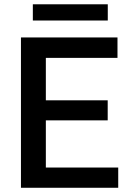

<svg xmlns="http://www.w3.org/2000/svg" viewBox="-20 -888 640 908"><path d="M489.3 -318.8H196.8V-95.7H539.1V0H79.1V-710.9H535.6V-614.3H196.8V-413.6H489.3ZM489.7 -791H135.3V-867.7H489.7Z"/></svg>

Font: Roboto Mono
Style: Regular
Weight: 500
Designer: Google
Version: Version 2.000986; 2015; ttfautohint (v1.3)